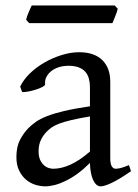

<svg xmlns="http://www.w3.org/2000/svg" viewBox="-20 -657 499 692"><path d="M171.9 -48.8Q201.2 -48.8 234.1 -63.7Q267.1 -78.6 304.2 -110.8V-237.3Q263.2 -230.5 236.6 -224.1Q210 -217.8 192.9 -211.2Q175.8 -204.6 165.5 -197.3Q155.3 -189.9 147.5 -181.6Q134.8 -168.5 127 -151.6Q119.1 -134.8 119.1 -111.8Q119.1 -92.3 125 -80.1Q130.9 -67.9 139.2 -60.8Q147.5 -53.7 156.5 -51.3Q165.5 -48.8 171.9 -48.8ZM452.1 -40Q410.6 -11.2 383.5 1.7Q356.4 14.6 342.8 14.6Q326.7 14.6 315.9 -7.8Q305.2 -30.3 304.2 -69.8Q282.2 -47.9 260.3 -31.7Q238.3 -15.6 217.3 -5.4Q196.3 4.9 177.5 9.8Q158.7 14.6 143.1 14.6Q125.5 14.6 106.9 8.8Q88.4 2.9 73.5 -9.8Q58.6 -22.5 48.8 -42.5Q39.1 -62.5 39.1 -90.8Q39.1 -127.9 52 -152.8Q64.9 -177.7 83 -195.8Q94.7 -207.5 109.6 -218Q124.5 -228.5 149.2 -238.3Q173.8 -248 210.9 -256.8Q248 -265.6 304.2 -273.9V-342.8Q304.2 -359.4 300.3 -373.8Q296.4 -388.2 287.1 -398.7Q277.8 -409.2 262 -414.8Q246.1 -420.4 222.2 -419.9Q206.5 -419.4 191.4 -414.6Q176.3 -409.7 165 -400.9Q153.8 -392.1 147.5 -380.1Q141.1 -368.2 142.6 -353.5Q143.1 -349.1 132.6 -343.5Q122.1 -337.9 107.7 -333.5Q93.3 -329.1 79.3 -326.7Q65.4 -324.2 59.6 -325.7L52.7 -344.7Q64 -369.1 86.9 -391.6Q109.9 -414.1 139.4 -431.2Q168.9 -448.2 201.9 -458.5Q234.9 -468.8 265.6 -468.8Q319.3 -468.8 348.4 -440.7Q377.4 -412.6 377.4 -362.3V-86.9Q377.4 -66.4 382.8 -57.6Q388.2 -48.8 397 -48.8Q403.8 -48.8 414.6 -51.3Q425.3 -53.7 444.8 -62ZM404.3 -625.5Q403.3 -620.1 400.9 -613Q398.4 -606 395.5 -598.9Q392.6 -591.8 389.9 -585Q387.2 -578.1 385.3 -573.7H85L74.2 -585.9Q75.2 -591.3 77.6 -598.1Q80.1 -605 83 -612.1Q85.9 -619.1 88.9 -625.7Q91.8 -632.3 94.2 -637.2H393.6Z"/></svg>

Font: Gentium Basic
Style: Regular
Weight: 400
Designer: J. Victor Gaultney and Annie Olsen
Foundry: SIL International
Version: Version 1.100